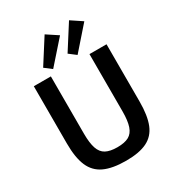

<svg xmlns="http://www.w3.org/2000/svg" viewBox="-220 -1074 1118 1219"><g transform="rotate(-30 338.5 -464.0)"><path d="M605 -690V-270Q605 -167 580 -105Q555 -43 498 -15Q441 13 345 13Q245 13 185 -15Q125 -43 98.5 -105Q72 -167 72 -270V-690H197V-270Q197 -202 210.5 -162Q224 -122 255 -105.5Q286 -89 339 -89Q392 -89 422.5 -105.5Q453 -122 466.5 -162Q480 -202 480 -270V-690ZM296 -941 378 -887 233 -723 182 -762ZM475 -941 556 -887 412 -723 361 -762Z"/></g></svg>

Font: Exo 2 SemiBold
Style: Regular
Weight: 600
Designer: Natanael Gama
Foundry: Natanael Gama
Version: Version 2.010